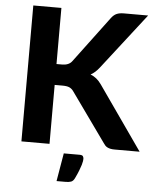

<svg xmlns="http://www.w3.org/2000/svg" viewBox="-60 -777 828 1021"><g transform="rotate(5 353.5 -266.0)"><path d="M76 0ZM226 -426H255.5Q292.5 -426 309 -449L492.5 -694.5Q505.5 -712 521 -718.8Q536.5 -725.5 559 -725.5H689L458 -428Q435.5 -399 411.5 -386.5Q429 -379.5 443 -368.2Q457 -357 470 -338.5L707 0H573.5Q560.5 0 551.2 -2Q542 -4 535 -7.5Q528 -11 523 -16.2Q518 -21.5 513.5 -28.5L327 -289.5Q317.5 -303 304.5 -308.8Q291.5 -314.5 268 -314.5H226V0H76V-725.5H226ZM390.5 44Q405.5 44 409 50.8Q412.5 57.5 412.5 63.5Q412.5 68 411.5 75.8Q410.5 83.5 406.8 96Q403 108.5 396 126.8Q389 145 377 170Q369.5 185.5 358.2 189.8Q347 194 329.5 194H280.5L306 44Z"/></g></svg>

Font: Lato Heavy
Style: Regular
Weight: 800
Designer: Lukasz Dziedzic
Foundry: tyPoland Lukasz Dziedzic
Version: Version 2.007; 2014-02-27